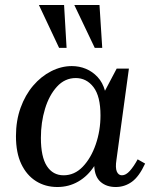

<svg xmlns="http://www.w3.org/2000/svg" viewBox="-20 -740 622 770"><path d="M44 -194Q44 -256 62.5 -307.5Q81 -359 113 -396.5Q145 -434 185.5 -454.5Q226 -475 268 -475Q298 -475 324.5 -464Q351 -453 371.5 -431Q392 -409 401 -376L448 -465H497L447 -99Q442 -67 448.5 -52Q455 -37 469 -37Q485 -37 501 -55Q517 -73 532 -101L562 -84Q538 -32 509 -11Q480 10 444 10Q407 10 383.5 -10.5Q360 -31 358 -74Q332 -34 294 -12Q256 10 210 10Q162 10 124.5 -13.5Q87 -37 65.5 -82Q44 -127 44 -194ZM144 -187Q144 -111 168 -74Q192 -37 235 -37Q279 -37 312 -71.5Q345 -106 364 -161Q383 -216 383 -277Q383 -354 355 -390.5Q327 -427 284 -427Q240 -427 208.5 -392.5Q177 -358 160.5 -303.5Q144 -249 144 -187ZM136 -720H237L247 -548H217ZM278 -720H379L390 -548H360Z"/></svg>

Font: Brygada 1918 Medium
Style: Italic
Weight: 500
Italic angle: -8°
Designer: Mateusz Machalski | Borys Kosmynka | Przemek Hoffer
Foundry: NIEPODLEGLA 2018
Version: Version 3.006